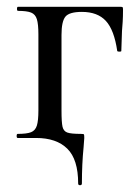

<svg xmlns="http://www.w3.org/2000/svg" viewBox="-20 -406 413 565"><path d="M86 0H32Q29 0 29 -6Q29 -12 32 -12Q59 -12 71.5 -17Q84 -22 88.5 -36.5Q93 -51 93 -81V-305Q93 -335 88.5 -349.5Q84 -364 71.5 -369Q59 -374 33 -374Q30 -374 30 -380Q30 -386 33 -386H334Q340 -386 341 -384.5Q342 -383 342 -377Q342 -357 341 -341.5Q340 -326 339 -315L337 -256Q337 -254 331.5 -254Q326 -254 325 -256Q316 -318 291.5 -344.5Q267 -371 221 -371Q184 -371 172.5 -357Q161 -343 161 -303V-81Q161 -46 164 -33Q167 -20 178 -16Q189 -12 218 -12Q226 -12 227 -10.5Q228 -9 228 0Q228 5 226 27Q221 77 221 134Q221 139 215.5 139Q210 139 210 134Q210 63 178 31.5Q146 0 86 0Z"/></svg>

Font: Cormorant Garamond Medium
Style: Regular
Weight: 500
Designer: Christian Thalmann (Catharsis Fonts)
Foundry: Catharsis Fonts
Version: Version 4.000